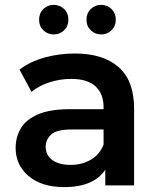

<svg xmlns="http://www.w3.org/2000/svg" viewBox="-20 -759 647 786"><path d="M411 0V-64Q363 7 243 7Q151 7 97.5 -38Q44 -83 44 -153Q44 -198 65.5 -234Q87 -270 136 -291Q185 -312 266 -312H404V-320Q404 -375 371 -405.5Q338 -436 271 -436Q226 -436 182.5 -422Q139 -408 109 -383L60 -474Q103 -507 162.5 -523.5Q222 -540 286 -540Q402 -540 465.5 -484.5Q529 -429 529 -313V0ZM404 -167V-229H275Q211 -229 189 -208Q167 -187 167 -158Q167 -124 194 -104Q221 -84 269 -84Q315 -84 351.5 -105Q388 -126 404 -167ZM394 -618Q369 -618 351.5 -635Q334 -652 334 -678Q334 -705 351.5 -722Q369 -739 394 -739Q419 -739 436.5 -722Q454 -705 454 -678Q454 -652 436.5 -635Q419 -618 394 -618ZM200 -618Q175 -618 157.5 -635Q140 -652 140 -678Q140 -705 157.5 -722Q175 -739 200 -739Q225 -739 242.5 -722Q260 -705 260 -678Q260 -652 242.5 -635Q225 -618 200 -618Z"/></svg>

Font: Montserrat SemiBold
Style: Regular
Weight: 600
Designer: Julieta Ulanovsky
Foundry: Julieta Ulanovsky
Version: Version 9.000; ttfautohint (v1.8.4.7-5d5b)